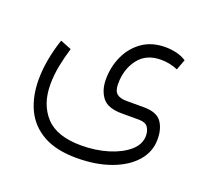

<svg xmlns="http://www.w3.org/2000/svg" viewBox="-106 -470 902 842"><g transform="rotate(20 345.5 -49.0)"><path d="M329.1 246.1Q233.9 246.1 173.3 212.2Q112.8 178.2 84.2 118.2Q55.7 58.1 55.7 -21Q55.7 -67.9 64.9 -117.4Q74.2 -167 90.3 -214.4L142.1 -193.8Q128.9 -150.9 120.1 -106.2Q111.3 -61.5 111.3 -18.1Q111.3 74.2 163.3 130.9Q215.3 187.5 329.1 187.5Q395.5 187.5 453.1 170.2Q510.7 152.8 546.6 122.1Q582.5 91.3 582.5 50.3Q582.5 27.8 571.3 11.2Q560.1 -5.4 528.3 -5.4H449.2Q383.3 -5.4 357.9 -38.6Q332.5 -71.8 332.5 -122.6Q332.5 -181.6 356 -232.2Q379.4 -282.7 423.6 -313.5Q467.8 -344.2 530.8 -344.2Q555.7 -344.2 580.8 -338.6Q606 -333 628.4 -318.8L609.9 -269.5Q573.2 -285.6 531.2 -285.6Q462.4 -285.6 426 -238Q389.6 -190.4 389.6 -122.1Q389.6 -89.4 404.5 -76.7Q419.4 -64 450.2 -64H530.8Q590.3 -64 613 -33.2Q635.7 -2.4 635.7 48.3Q635.7 106.4 596.4 151.1Q557.1 195.8 487.8 220.9Q418.5 246.1 329.1 246.1Z"/></g></svg>

Font: Vazirmatn RD FD ExtraLight
Style: Regular
Weight: 200
Designer: Saber Rastikerdar
Foundry: Saber Rastikerdar
Version: Version 33.003